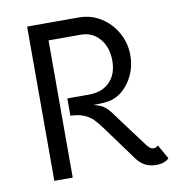

<svg xmlns="http://www.w3.org/2000/svg" viewBox="-79 -759 792 842"><g transform="rotate(-10 317.0 -338.0)"><path d="M607 -10Q589 10 549 10Q497 10 465 -32L349 -191Q330 -216 315.5 -231Q301 -246 276.5 -256.5Q252 -267 216 -268V-345H312Q371 -345 405 -379.5Q439 -414 439 -474Q439 -534 406.5 -572Q374 -610 323 -610H179V1H97V-686H327Q381 -686 425.5 -658Q470 -630 495.5 -583.5Q521 -537 521 -484Q521 -420 487 -369Q453 -318 404 -304Q380 -297 324 -297Q353 -289 366.5 -280.5Q380 -272 396 -252L433 -202Q511 -97 521 -84Q530 -73 536.5 -68.5Q543 -64 550 -64Q562 -64 571 -73Z"/></g></svg>

Font: Bellota Text
Style: Bold
Weight: 700
Designer: Kemie Guaida
Foundry: Kemie Guaida
Version: Version 4.001